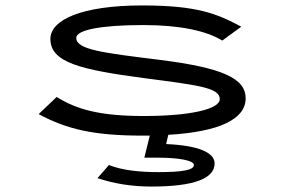

<svg xmlns="http://www.w3.org/2000/svg" viewBox="-20 -488 1040 705"><path d="M504 10C513 10 521 10 530 10L510 91H560C636 91 692 101 692 118C692 137 646 144 562 144C496 144 430 138 380 118L338 166C400 187 466 197 536 197C694 197 768 167 768 112C768 72 708 46 590 41L598 7C787 -4 882 -51 882 -127C882 -201 796 -239 568 -268C360 -294 260 -305 260 -349C260 -378 351 -396 506 -396C640 -396 738 -375 796 -339L866 -390C776 -438 704 -468 502 -468C277 -468 165 -414 165 -345C165 -258 277 -232 510 -201C709 -175 787 -166 787 -124C787 -86 673 -62 508 -62C341 -62 259 -88 188 -132L122 -69C226 -13 325 10 504 10Z"/></svg>

Font: Inconsolata UltraExpanded
Style: Regular
Weight: 400
Width: 9
Monospace: yes
Designer: Raph Levien, Cyreal, Brenton Simpson
Foundry: Raph Levien, Cyreal, Google
Version: Version 3.100